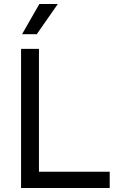

<svg xmlns="http://www.w3.org/2000/svg" viewBox="-20 -946 594 966"><path d="M86 0V-700H176V-82H532V0ZM91 -774 178 -926H271L165 -774Z"/></svg>

Font: Liter
Style: Regular
Weight: 400
Designer: Anton Skugarov
Foundry: skugi
Version: Version 1.004; ttfautohint (v1.8.4.7-5d5b)